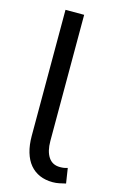

<svg xmlns="http://www.w3.org/2000/svg" viewBox="-118 -800 531 859"><g transform="rotate(15 147.5 -370.0)"><path d="M160.6 -166V-750H74.2V-166C74.2 -137.7 77.5 -112.5 84 -90.6C90.5 -68.6 99.9 -50.2 112.3 -35.4C124.7 -20.6 139.7 -9.4 157.5 -1.7C175.2 5.9 195.3 9.8 217.8 9.8C227.9 9.8 237.8 8.8 247.6 6.8C257.3 4.9 267.4 2.6 277.8 0L267.1 -69.3C262.5 -67.7 257.3 -66.4 251.5 -65.4C245.6 -64.5 239.1 -64 231.9 -64C208.5 -64 190.8 -73 178.7 -91.1C166.7 -109.1 160.6 -134.1 160.6 -166Z"/></g></svg>

Font: Roboto Condensed
Style: Regular
Weight: 400
Designer: Google
Version: Version 2.134; 2016